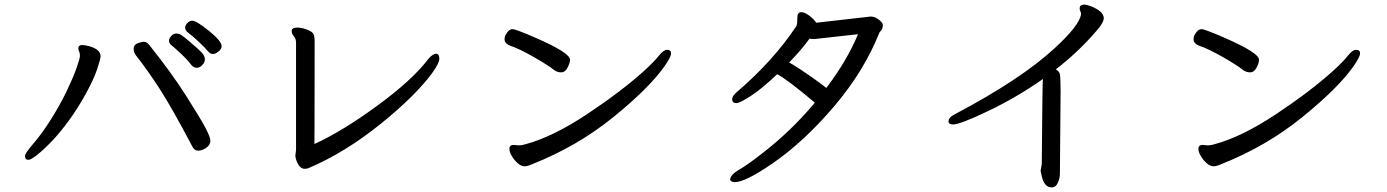

<svg xmlns="http://www.w3.org/2000/svg" viewBox="-20 -751 6040 836"><path d="M104 -55Q89 -55 89 -72Q89 -84 125.5 -126Q162 -168 202 -231.5Q242 -295 270 -353.5Q298 -412 313 -454Q328 -496 328 -508Q328 -520 324.5 -527Q321 -534 321 -540Q321 -555 338 -555Q349 -555 368 -550Q418 -536 418 -506Q418 -495 403 -450Q388 -405 353 -341.5Q318 -278 279.5 -225.5Q241 -173 205 -135.5Q169 -98 141.5 -76.5Q114 -55 104 -55ZM844 -95Q826 -95 818 -112Q729 -281 675 -364.5Q621 -448 571 -511Q562 -524 562 -539Q562 -556 579 -562.5Q596 -569 607 -569Q619 -569 630 -555Q726 -435 789 -336Q852 -237 874 -195.5Q896 -154 896 -138Q896 -120 878 -107.5Q860 -95 844 -95ZM814 -467Q796 -491 766 -519Q736 -547 726 -554.5Q716 -562 716 -574Q716 -584 725.5 -594.5Q735 -605 748 -605Q759 -605 768.5 -599Q778 -593 799 -575.5Q820 -558 840.5 -539.5Q861 -521 866.5 -511.5Q872 -502 872 -491Q872 -480 861 -468Q850 -456 837 -456Q824 -456 814 -467ZM906 -516Q895 -516 884.5 -529Q874 -542 846.5 -568Q819 -594 802.5 -606Q786 -618 786 -630Q786 -641 796 -651Q806 -661 817 -661Q835 -661 890 -616.5Q945 -572 945 -550Q945 -534 923 -521Q916 -516 906 -516Z M1307 -16Q1283 -16 1270 -54Q1266 -66 1266 -73L1269 -98V-566Q1269 -582 1259.5 -593Q1250 -604 1250 -616Q1250 -631 1274 -631Q1293 -631 1317 -622Q1341 -613 1345.5 -601.5Q1350 -590 1350 -575Q1350 -253 1349.5 -201Q1349 -149 1349 -124Q1470 -179 1623 -291Q1776 -403 1844 -493Q1864 -517 1879 -517Q1893 -517 1893 -495Q1893 -476 1861 -432Q1788 -333 1636 -210.5Q1484 -88 1326 -20Q1318 -16 1307 -16Z M2264 -27Q2249 -27 2233.5 -41Q2218 -55 2208 -72.5Q2198 -90 2198 -103Q2198 -120 2217 -120L2239 -118Q2252 -118 2268 -123Q2387 -155 2535.5 -253.5Q2684 -352 2784 -442Q2827 -481 2848 -507.5Q2869 -534 2884 -534Q2902 -534 2902 -519Q2902 -503 2873 -462Q2807 -368 2650.5 -241Q2494 -114 2297 -36Q2277 -27 2264 -27ZM2423 -436Q2407 -436 2394 -445Q2370 -465 2304.5 -502.5Q2239 -540 2201 -552Q2177 -562 2177 -579Q2177 -594 2183 -601Q2195 -624 2212 -624Q2226 -624 2313 -586Q2462 -521 2462 -491Q2462 -478 2451.5 -457Q2441 -436 2423 -436Z M3578 -368Q3668 -487 3716 -602L3526 -581Q3510 -581 3505 -583Q3469 -533 3416 -479Q3455 -457 3509 -419Q3563 -381 3578 -368ZM3180 42Q3163 42 3159 32Q3159 11 3198 -12Q3237 -35 3292 -78Q3422 -177 3528 -304Q3408 -405 3364 -428Q3298 -365 3249.5 -333.5Q3201 -302 3187 -302Q3168 -302 3168 -319Q3168 -333 3187 -349Q3347 -486 3448 -638Q3452 -649 3452 -677Q3452 -698 3470 -698Q3483 -698 3503.5 -683Q3524 -668 3534 -652L3771 -679Q3789 -679 3806.5 -665.5Q3824 -652 3824 -642Q3824 -625 3813 -614L3809 -609Q3743 -442 3611.5 -287.5Q3480 -133 3343 -39Q3225 42 3180 42Z M4559 65Q4527 65 4516 16L4511 -7L4516 -37Q4519 -407 4521 -407Q4407 -327 4283.5 -268Q4160 -209 4130 -209Q4110 -209 4110 -223Q4110 -241 4142 -256Q4427 -407 4572 -541Q4682 -642 4687 -690Q4687 -697 4684 -702Q4681 -707 4681 -714Q4681 -731 4701 -731Q4710 -731 4730 -724Q4786 -701 4786 -672Q4786 -657 4767 -632Q4685 -532 4577 -449Q4591 -441 4594.5 -429.5Q4598 -418 4598 -354L4595 4Q4595 22 4588 40Q4579 65 4559 65Z M5264 -27Q5249 -27 5233.5 -41Q5218 -55 5208 -72.5Q5198 -90 5198 -103Q5198 -120 5217 -120L5239 -118Q5252 -118 5268 -123Q5387 -155 5535.5 -253.5Q5684 -352 5784 -442Q5827 -481 5848 -507.5Q5869 -534 5884 -534Q5902 -534 5902 -519Q5902 -503 5873 -462Q5807 -368 5650.5 -241Q5494 -114 5297 -36Q5277 -27 5264 -27ZM5423 -436Q5407 -436 5394 -445Q5370 -465 5304.5 -502.5Q5239 -540 5201 -552Q5177 -562 5177 -579Q5177 -594 5183 -601Q5195 -624 5212 -624Q5226 -624 5313 -586Q5462 -521 5462 -491Q5462 -478 5451.5 -457Q5441 -436 5423 -436Z"/></svg>

Font: LXGW WenKai Mono Medium
Style: Regular
Weight: 500
Monospace: yes
Designer: LXGW / Fontworks Inc.
Foundry: LXGW / Fontworks Inc.
Version: Version 1.520; June 14, 2025